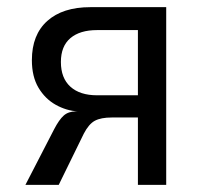

<svg xmlns="http://www.w3.org/2000/svg" viewBox="-20 -516 570 536"><path d="M51 0 131 -155Q145 -182 158 -193.5Q171 -205 192 -205H199H197Q165 -207 135.5 -223.5Q106 -240 87.5 -271Q69 -302 69 -348Q69 -419 112 -457.5Q155 -496 232 -496H444V0H365V-188H292Q262 -188 245 -179Q228 -170 214 -143L144 0ZM251 -250H365V-432H251Q203 -432 176.5 -409.5Q150 -387 150 -343Q150 -298 176.5 -274Q203 -250 251 -250Z"/></svg>

Font: Nunito Sans 7pt Condensed
Style: Regular
Weight: 400
Width: 3
Designer: Vernon Adams
Foundry: Vernon Adams
Version: Version 3.101;gftools[0.9.27]